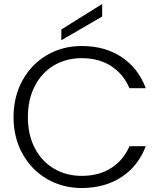

<svg xmlns="http://www.w3.org/2000/svg" viewBox="-20 -938 811 964"><path d="M493 -855 288 -736V-790L493 -918ZM48 -350Q48 -453 93 -534.5Q138 -616 216 -661.5Q294 -707 390 -707Q507 -707 590.5 -651.5Q674 -596 712 -495H630Q600 -566 538.5 -606Q477 -646 390 -646Q313 -646 251.5 -610Q190 -574 155 -506.5Q120 -439 120 -350Q120 -261 155 -194Q190 -127 251.5 -91Q313 -55 390 -55Q477 -55 538.5 -94.5Q600 -134 630 -204H712Q674 -104 590 -49Q506 6 390 6Q294 6 216 -39.5Q138 -85 93 -166Q48 -247 48 -350Z"/></svg>

Font: Fz Poppins Light
Style: Regular
Weight: 300
Designer: Ninad Kale (Devanagari), Jonny Pinhorn (Latin)
Foundry: Indian Type Foundry
Version: Vit hóa bi Vntype.Com & FontZin.Com